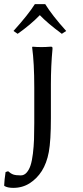

<svg xmlns="http://www.w3.org/2000/svg" viewBox="-106 -658 398 925"><path d="M139.2 -251V-88.9Q139.2 20 129.2 74.2Q119.1 128.4 95.2 166Q72.3 202.1 37.4 224.6Q2.4 247.1 -42 247.1Q-70.3 247.1 -85 237.8L-85.9 234.9Q-85 209.5 -79.1 170.9L-66.9 167Q-53.7 178.7 -41.5 182.9Q-29.3 187 -5.9 187Q10.3 187 22.2 173.6Q34.2 160.2 41.3 138.4Q48.3 116.7 52.5 82.5Q56.6 48.3 57.9 14.4Q59.1 -19.5 59.1 -64.9V-235.8Q59.1 -355 48.8 -430.2L50.8 -433.1Q70.3 -431.2 94.2 -431.2Q113.8 -431.2 138.2 -433.1Q144 -433.1 145.5 -431.4Q147 -429.7 147 -422.9Q139.2 -341.3 139.2 -251ZM111.8 -638.2Q145.5 -583.5 212.9 -508.8L191.9 -495.1Q122.6 -546.4 85.9 -585Q41 -538.6 -21 -495.1L-41 -508.8Q30.8 -588.4 62 -638.2Z"/></svg>

Font: Linear Smooth
Style: Regular
Weight: 400
Designer: Philipp H. Poll, Flanker
Foundry: Philipp H. Poll, reworked by Flanker
Version: Version 1.061 | FøM Fix